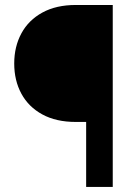

<svg xmlns="http://www.w3.org/2000/svg" viewBox="-20 -740 536 760"><path d="M36.3 -488.6Q36.3 -555.5 64.8 -608.1Q93.2 -660.6 148.1 -690.5Q202.9 -720.3 279.7 -720.3H426.3V0H321V-257.3H279.7Q202.3 -257.3 147.7 -287Q93.1 -316.7 64.7 -369Q36.3 -421.3 36.3 -488.6Z"/></svg>

Font: FreesentationVF
Style: Regular
Weight: 400
Designer: glyphs from Roboto by Christian Robertson / Hangul glyphs from Noto Sans CJK(Source Han Sans) by Jang Soo-young and Kang
Foundry: PT&
Version: Version 2.001;Glyphs 3.3.1 (3343)